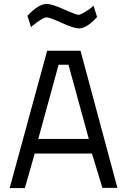

<svg xmlns="http://www.w3.org/2000/svg" viewBox="-20 -953 644 973"><path d="M29 0 219 -696H388L575 -1H499L446 -175H156L106 0ZM277 -625 174 -249H430L327 -625ZM454 -924 472 -867Q420 -809 380 -809Q355 -809 293 -837Q231 -865 217 -865Q206 -865 186 -852.5Q166 -840 152 -828L137 -816L119 -873Q175 -933 216 -933Q243 -933 304.5 -905.5Q366 -878 378 -878Q387 -878 406 -889.5Q425 -901 440 -912Z"/></svg>

Font: TypoPRO Titillium Text
Style: 400 wt
Weight: 400
Designer: Accademia di Belle Arti di Urbino and others
Foundry: Accademia di Belle Arti di Urbino and others.
Version: Version 25.000